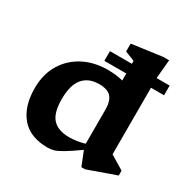

<svg xmlns="http://www.w3.org/2000/svg" viewBox="-169 -898 1048 1064"><g transform="rotate(30 355.0 -366.0)"><path d="M304.5 -562V-624H445V-642Q438.5 -646 417.2 -653.8Q396 -661.5 383 -667V-717.5L576.5 -744H614L603 -624H686.5V-562H603V-136Q609 -132.5 626.2 -122Q643.5 -111.5 662.2 -100.2Q681 -89 691.5 -82.5V-51.5L513 12H489L453 -78Q395.5 -37 362.8 -17.8Q330 1.5 310.5 6.8Q291 12 272.5 12Q159.5 12 102.8 -55Q46 -122 46 -238Q46 -328 85.5 -393Q125 -458 193 -493.2Q261 -528.5 346 -528.5Q402.5 -528.5 445 -517V-562ZM445 -331Q445 -383.5 422.8 -409.8Q400.5 -436 345.5 -436Q277.5 -436 241.8 -393Q206 -350 206 -259.5Q206 -172.5 240.8 -135Q275.5 -97.5 347.5 -97.5Q394.5 -97.5 445 -112.5Z"/></g></svg>

Font: Newsreader Caption SemiBold
Style: Regular
Weight: 600
Designer: Hugues Gentile
Foundry: Production Type
Version: Version 1.001